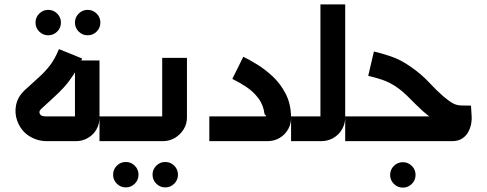

<svg xmlns="http://www.w3.org/2000/svg" viewBox="-20 -644 2223 876"><path d="M200 -483Q176 -483 159 -500Q142 -517 142 -541Q142 -565 159 -582Q176 -599 200 -599Q224 -599 241 -582Q258 -565 258 -541Q258 -517 241 -500Q224 -483 200 -483ZM380 -483Q356 -483 339 -500Q322 -517 322 -541Q322 -565 339 -582Q356 -599 380 -599Q404 -599 421 -582Q438 -565 438 -541Q438 -517 421 -500Q404 -483 380 -483Z M193 0Q165 0 139.5 -10Q114 -20 95 -37Q70 -60 58 -94.5Q46 -129 53.5 -165.5Q61 -202 91 -231Q129 -266 157 -291Q185 -316 207.5 -345Q230 -374 249 -420L355 -377Q335 -333 314 -301Q293 -269 271 -245Q249 -221 223.5 -198Q198 -175 169 -148Q159 -139 160 -131Q161 -123 167 -118Q175 -113 190 -113H335Q332 -109 329 -106Q326 -103 322 -99V-368H434V-109Q434 -78 420 -53.5Q406 -29 381 -14.5Q356 0 326 0Z M554 211Q530 211 513 194Q496 177 496 153Q496 129 513 112Q530 95 554 95Q578 95 595 112Q612 129 612 153Q612 177 595 194Q578 211 554 211ZM734 211Q710 211 693 194Q676 177 676 153Q676 129 693 112Q710 95 734 95Q758 95 775 112Q792 129 792 153Q792 177 775 194Q758 211 734 211Z M434 0V-113H733Q730 -109 726.5 -106Q723 -103 720 -99V-380H833V-108Q833 -78 817.5 -53.5Q802 -29 777.5 -14.5Q753 0 723 0Z M935 0V-113H1190Q1195 -113 1193 -116.5Q1191 -120 1187 -123Q1182 -165 1159 -195.5Q1136 -226 1104.5 -247Q1073 -268 1040 -284L1090 -385Q1117 -372 1153 -350Q1189 -328 1224 -295.5Q1259 -263 1283 -217Q1307 -171 1308 -110Q1309 -80 1295 -55Q1281 -30 1256.5 -15Q1232 0 1199 0Z M1308 0V-113H1455Q1452 -109 1448.5 -106Q1445 -103 1442 -99V-624H1555V-109Q1555 -79 1540.5 -54Q1526 -29 1501 -14.5Q1476 0 1445 0Z M1818 212Q1794 212 1777 195Q1760 178 1760 154Q1760 130 1777 113Q1794 96 1818 96Q1842 96 1859 113Q1876 130 1876 154Q1876 178 1859 195Q1842 212 1818 212Z M1555 0V-113H1956Q1956 -111 1955 -108.5Q1954 -106 1954 -104Q1942 -110 1930 -119.5Q1918 -129 1907 -139Q1878 -166 1848 -196.5Q1818 -227 1792 -245Q1757 -269 1724 -280Q1691 -291 1660 -298L1686 -409Q1717 -402 1762.5 -387Q1808 -372 1856 -338Q1902 -306 1937.5 -268Q1973 -230 2002 -205Q2028 -183 2045 -173.5Q2062 -164 2080.5 -163Q2099 -162 2129 -162L2132 -110Q2133 -99 2130 -81Q2127 -63 2117.5 -44Q2108 -25 2089.5 -12.5Q2071 0 2042 0Z"/></svg>

Font: Mada SemiBold
Style: Regular
Weight: 600
Designer: Khaled Hosny
Version: Version 1.5